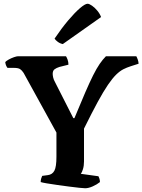

<svg xmlns="http://www.w3.org/2000/svg" viewBox="-20 -1004 759 1024"><path d="M434 0Q426 0 402.5 -2.5Q379 -5 348 -9Q317 -13 285.5 -17.5Q254 -22 230 -26Q206 -30 197 -33Q197 -43 199.5 -51.5Q202 -60 205 -66L235 -70Q259 -73 270 -93.5Q281 -114 281 -168V-297L106 -615Q97 -629 87 -635.5Q77 -642 54 -642H20Q17 -645 13 -653.5Q9 -662 8 -673Q13 -679 26.5 -686.5Q40 -694 54.5 -699Q69 -704 76 -704H332Q336 -698 340.5 -686Q345 -674 345 -659L297 -647Q281 -642 271 -634.5Q261 -627 261 -610Q261 -603 263.5 -591Q266 -579 274 -565L371 -374H377Q410 -454 434 -509.5Q458 -565 476.5 -602Q495 -639 511.5 -663Q528 -687 545 -704H707Q711 -697 715 -685.5Q719 -674 719 -664L678 -651Q656 -644 637.5 -634.5Q619 -625 599.5 -606Q580 -587 556 -552Q532 -517 501 -460Q470 -403 428 -318V-143Q428 -120 422.5 -102Q417 -84 411 -77L505 -64Q507 -61 510 -52Q513 -43 513 -33Q497 -20 474.5 -10Q452 0 434 0ZM315 -769Q300 -772 288 -781Q276 -790 271 -798Q308 -853 343.5 -895Q379 -937 406.5 -960.5Q434 -984 447 -984Q456 -984 471 -973.5Q486 -963 499.5 -946.5Q513 -930 519 -913Z"/></svg>

Font: Texturina
Style: Bold
Weight: 700
Designer: Guillermo Torres Carreño
Foundry: Omnibus-Type
Version: Version 1.002; ttfautohint (v1.8.3)